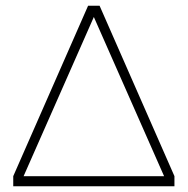

<svg xmlns="http://www.w3.org/2000/svg" viewBox="-20 -647 652 667"><path d="M26 0V-35L286 -627H326L586 -35V0ZM306 -588 62 -35H550Z"/></svg>

Font: Blinker ExtraLight
Style: Regular
Weight: 200
Designer: Juergen Huber
Foundry: supertype
Version: Version 1.017;hotconv 1.0.117;makeotfexe 2.5.65602